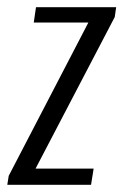

<svg xmlns="http://www.w3.org/2000/svg" viewBox="-41 -515 343 535"><path d="M-20.7 0 -16.7 -25.1 205.3 -452.3H53.1L59.3 -495H282.7L278.7 -467.5L58.1 -45.2H219.9L212.7 0Z"/></svg>

Font: Alumni Sans SC Thin
Style: Italic
Weight: 100
Italic angle: -8°
Designer: Robert E. Leuschke
Foundry: Robert E. Leuschke
Version: Version 1.016